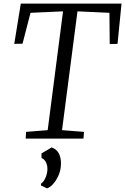

<svg xmlns="http://www.w3.org/2000/svg" viewBox="-20 -763 689 1057"><path d="M121.5 0 123.5 -37 242.5 -46.5 327 -700.5 148 -692.5 104 -522.5 58.5 -521.5 94.5 -743H649L627 -521.5L584 -520.5L582.5 -692.5L406.5 -700.5L321.5 -46.5L442.5 -37L439.5 0ZM205.5 258V249Q217.5 240 225.2 226Q233 212 237.2 196.2Q241.5 180.5 241 166Q241 145.5 232.2 129Q223.5 112.5 208.5 107V81.5L264.5 48.5Q293.5 59.5 305.2 84.2Q317 109 315.5 143Q314.5 174 302.5 201.8Q290.5 229.5 273.2 249Q256 268.5 239 274Z"/></svg>

Font: Merriweather 24pt Light
Style: Italic
Weight: 300
Italic angle: -7.8°
Version: Version 2.101